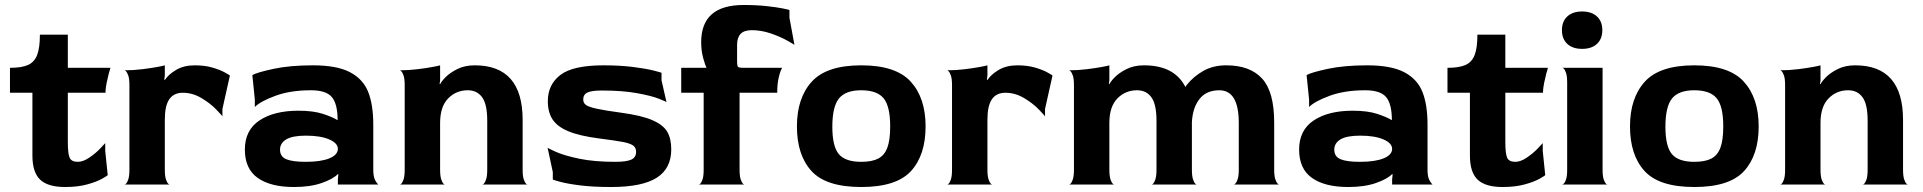

<svg xmlns="http://www.w3.org/2000/svg" viewBox="-20 -740 7712 770"><path d="M252 -368V-171Q252 -123 259.5 -107Q267 -91 292 -91Q313 -91 337.5 -107.5Q362 -124 379.5 -142Q397 -160 402 -166V-135L412 -38Q412 -36 390 -23.5Q368 -11 330 -0.5Q292 10 241 10Q172 10 141 -19.5Q110 -49 110 -116V-368H20V-468Q67 -468 92.5 -479.5Q118 -491 129 -519.5Q140 -548 140 -601H252V-468H423Q421 -463 416.5 -446Q412 -429 407.5 -407Q403 -385 403 -368Z M902 -437 872 -303V-273Q872 -275 847.5 -300.5Q823 -326 787.5 -347Q752 -368 713 -368Q677 -368 659 -342Q641 -316 641 -260V-60Q641 -34 645.5 -20.5Q650 -7 655.5 -2.5Q661 2 661 0H479Q479 2 484.5 -2.5Q490 -7 494.5 -20.5Q499 -34 499 -60V-398Q499 -424 494.5 -437Q490 -450 484.5 -455Q479 -460 479 -458Q515 -458 551 -462.5Q587 -467 611 -471.5Q635 -476 641 -478V-438L639 -421L641 -419Q655 -441 686 -459.5Q717 -478 761 -478Q801 -478 832 -469Q863 -460 882.5 -449Q902 -438 902 -437Z M1497 0H1335V-21L1337 -40L1335 -42Q1316 -22 1270 -6Q1224 10 1159 10Q1065 10 1013.5 -26.5Q962 -63 962 -140Q962 -218 1020.5 -257Q1079 -296 1177 -296Q1236 -296 1274.5 -283.5Q1313 -271 1334 -258Q1334 -323 1311 -350.5Q1288 -378 1227 -378Q1145 -378 1085 -356Q1025 -334 1002 -311V-341L992 -439Q1012 -450 1077.5 -464Q1143 -478 1235 -478Q1331 -478 1383.5 -450.5Q1436 -423 1456.5 -371.5Q1477 -320 1477 -240V-60Q1477 -35 1482.5 -22Q1488 -9 1497 0ZM1335 -143Q1335 -166 1300 -181Q1265 -196 1207 -196Q1153 -196 1128 -181Q1103 -166 1103 -140Q1103 -112 1128 -101.5Q1153 -91 1206 -91Q1267 -91 1301 -105Q1335 -119 1335 -143Z M1934 -60V-256Q1934 -322 1913.5 -350Q1893 -378 1856 -378Q1809 -378 1777 -345Q1745 -312 1745 -247V-60Q1745 -34 1749.5 -20.5Q1754 -7 1759.5 -2.5Q1765 2 1765 0H1583Q1583 2 1588.5 -2.5Q1594 -7 1598.5 -20.5Q1603 -34 1603 -60V-398Q1603 -424 1598.5 -437Q1594 -450 1588.5 -455Q1583 -460 1583 -458Q1619 -458 1655 -462.5Q1691 -467 1715 -471.5Q1739 -476 1745 -478V-417L1743 -404L1745 -402Q1749 -412 1766.5 -430Q1784 -448 1814 -463Q1844 -478 1884 -478Q2076 -478 2076 -259V-60Q2076 -34 2080.5 -20.5Q2085 -7 2090.5 -2.5Q2096 2 2096 0H1914Q1914 2 1919.5 -2.5Q1925 -7 1929.5 -20.5Q1934 -34 1934 -60Z M2471 -288Q2553 -277 2596.5 -258Q2640 -239 2656 -211.5Q2672 -184 2672 -141Q2672 -64 2613.5 -27Q2555 10 2431 10Q2359 10 2307 3.5Q2255 -3 2226 -11Q2197 -19 2197 -20V-50L2176 -148Q2176 -146 2209.5 -131Q2243 -116 2303 -103.5Q2363 -91 2447 -91Q2493 -91 2512 -100Q2531 -109 2531 -131Q2531 -148 2519 -156.5Q2507 -165 2479 -170.5Q2451 -176 2381 -185Q2304 -195 2259.5 -213.5Q2215 -232 2196 -261Q2177 -290 2177 -334Q2177 -401 2227.5 -439.5Q2278 -478 2400 -478Q2466 -478 2518 -471.5Q2570 -465 2601.5 -457Q2633 -449 2633 -448V-418L2653 -330Q2653 -332 2622.5 -344Q2592 -356 2534 -366.5Q2476 -377 2393 -377Q2353 -377 2336 -369Q2319 -361 2319 -341Q2319 -327 2330 -319Q2341 -311 2373 -304Q2405 -297 2471 -288Z M3117 -468Q3115 -466 3110.5 -455Q3106 -444 3101.5 -422Q3097 -400 3097 -368H2946V-60Q2946 -34 2950.5 -20.5Q2955 -7 2960.5 -2.5Q2966 2 2966 0H2782Q2782 2 2787.5 -2.5Q2793 -7 2797.5 -20.5Q2802 -34 2802 -60V-368H2712V-468H2812L2813 -470Q2808 -478 2800 -507.5Q2792 -537 2792 -571Q2792 -720 2962 -720Q3014 -720 3054.5 -715.5Q3095 -711 3117.5 -706.5Q3140 -702 3146 -700V-669L3166 -560Q3166 -561 3137.5 -577Q3109 -593 3071 -606Q3033 -619 2995 -619Q2964 -619 2950 -604Q2936 -589 2936 -560V-498Q2936 -482 2937.5 -476.5Q2939 -471 2944.5 -469.5Q2950 -468 2967 -468Z M3692 -233Q3692 -118 3633.5 -54Q3575 10 3434 10Q3293 10 3234.5 -54Q3176 -118 3176 -233Q3176 -347 3235.5 -412.5Q3295 -478 3434 -478Q3573 -478 3632.5 -412.5Q3692 -347 3692 -233ZM3550 -233Q3550 -314 3523.5 -346Q3497 -378 3434 -378Q3371 -378 3344.5 -345Q3318 -312 3318 -232Q3318 -153 3344 -122Q3370 -91 3434 -91Q3477 -91 3502 -104Q3527 -117 3538.5 -147.5Q3550 -178 3550 -233Z M4201 -437 4171 -303V-273Q4171 -275 4146.5 -300.5Q4122 -326 4086.5 -347Q4051 -368 4012 -368Q3976 -368 3958 -342Q3940 -316 3940 -260V-60Q3940 -34 3944.5 -20.5Q3949 -7 3954.5 -2.5Q3960 2 3960 0H3778Q3778 2 3783.5 -2.5Q3789 -7 3793.5 -20.5Q3798 -34 3798 -60V-398Q3798 -424 3793.5 -437Q3789 -450 3783.5 -455Q3778 -460 3778 -458Q3814 -458 3850 -462.5Q3886 -467 3910 -471.5Q3934 -476 3940 -478V-438L3938 -421L3940 -419Q3954 -441 3985 -459.5Q4016 -478 4060 -478Q4100 -478 4131 -469Q4162 -460 4181.5 -449Q4201 -438 4201 -437Z M4948 -60V-247Q4948 -378 4870 -378Q4818 -378 4790.5 -343Q4763 -308 4760 -250V-237V-60Q4760 -34 4764.5 -20.5Q4769 -7 4774.5 -2.5Q4780 2 4780 0H4598Q4598 2 4603.5 -2.5Q4609 -7 4613.5 -20.5Q4618 -34 4618 -60V-256Q4618 -322 4597.5 -350Q4577 -378 4540 -378Q4493 -378 4461 -345Q4429 -312 4429 -247V-60Q4429 -34 4433.5 -20.5Q4438 -7 4443.5 -2.5Q4449 2 4449 0H4267Q4267 2 4272.5 -2.5Q4278 -7 4282.5 -20.5Q4287 -34 4287 -60V-398Q4287 -424 4282.5 -437Q4278 -450 4272.5 -455Q4267 -460 4267 -458Q4303 -458 4339 -462.5Q4375 -467 4399 -471.5Q4423 -476 4429 -478V-417L4427 -404L4429 -402Q4433 -412 4450.5 -430Q4468 -448 4498 -463Q4528 -478 4568 -478Q4690 -478 4734 -391Q4734 -392 4739 -399Q4766 -433 4805.5 -455.5Q4845 -478 4898 -478Q4993 -478 5041.5 -425Q5090 -372 5090 -249V-60Q5090 -34 5094.5 -21Q5099 -8 5104.5 -3Q5110 2 5110 0H4928Q4928 2 4933.5 -3Q4939 -8 4943.5 -21Q4948 -34 4948 -60Z M5725 0H5563V-21L5565 -40L5563 -42Q5544 -22 5498 -6Q5452 10 5387 10Q5293 10 5241.5 -26.5Q5190 -63 5190 -140Q5190 -218 5248.5 -257Q5307 -296 5405 -296Q5464 -296 5502.5 -283.5Q5541 -271 5562 -258Q5562 -323 5539 -350.5Q5516 -378 5455 -378Q5373 -378 5313 -356Q5253 -334 5230 -311V-341L5220 -439Q5240 -450 5305.5 -464Q5371 -478 5463 -478Q5559 -478 5611.5 -450.5Q5664 -423 5684.5 -371.5Q5705 -320 5705 -240V-60Q5705 -35 5710.5 -22Q5716 -9 5725 0ZM5563 -143Q5563 -166 5528 -181Q5493 -196 5435 -196Q5381 -196 5356 -181Q5331 -166 5331 -140Q5331 -112 5356 -101.5Q5381 -91 5434 -91Q5495 -91 5529 -105Q5563 -119 5563 -143Z M6017 -368V-171Q6017 -123 6024.5 -107Q6032 -91 6057 -91Q6078 -91 6102.5 -107.5Q6127 -124 6144.5 -142Q6162 -160 6167 -166V-135L6177 -38Q6177 -36 6155 -23.5Q6133 -11 6095 -0.5Q6057 10 6006 10Q5937 10 5906 -19.5Q5875 -49 5875 -116V-368H5785V-468Q5832 -468 5857.5 -479.5Q5883 -491 5894 -519.5Q5905 -548 5905 -601H6017V-468H6188Q6186 -463 6181.5 -446Q6177 -429 6172.5 -407Q6168 -385 6168 -368Z M6406 -619Q6406 -584 6384.5 -564Q6363 -544 6325 -544Q6287 -544 6265.5 -564Q6244 -584 6244 -619Q6244 -654 6265.5 -674Q6287 -694 6325 -694Q6363 -694 6384.5 -674Q6406 -654 6406 -619ZM6427 0Q6427 2 6421.5 -2.5Q6416 -7 6411.5 -20.5Q6407 -34 6407 -60V-468H6245Q6245 -470 6250.5 -465.5Q6256 -461 6260.5 -447.5Q6265 -434 6265 -408V-60Q6265 -34 6260.5 -20.5Q6256 -7 6250 -2.5Q6244 2 6244 0Z M7033 -233Q7033 -118 6974.5 -54Q6916 10 6775 10Q6634 10 6575.5 -54Q6517 -118 6517 -233Q6517 -347 6576.5 -412.5Q6636 -478 6775 -478Q6914 -478 6973.5 -412.5Q7033 -347 7033 -233ZM6891 -233Q6891 -314 6864.5 -346Q6838 -378 6775 -378Q6712 -378 6685.5 -345Q6659 -312 6659 -232Q6659 -153 6685 -122Q6711 -91 6775 -91Q6818 -91 6843 -104Q6868 -117 6879.5 -147.5Q6891 -178 6891 -233Z M7470 -60V-256Q7470 -322 7449.5 -350Q7429 -378 7392 -378Q7345 -378 7313 -345Q7281 -312 7281 -247V-60Q7281 -34 7285.5 -20.5Q7290 -7 7295.5 -2.5Q7301 2 7301 0H7119Q7119 2 7124.5 -2.5Q7130 -7 7134.5 -20.5Q7139 -34 7139 -60V-398Q7139 -424 7134.5 -437Q7130 -450 7124.5 -455Q7119 -460 7119 -458Q7155 -458 7191 -462.5Q7227 -467 7251 -471.5Q7275 -476 7281 -478V-417L7279 -404L7281 -402Q7285 -412 7302.5 -430Q7320 -448 7350 -463Q7380 -478 7420 -478Q7612 -478 7612 -259V-60Q7612 -34 7616.5 -20.5Q7621 -7 7626.5 -2.5Q7632 2 7632 0H7450Q7450 2 7455.5 -2.5Q7461 -7 7465.5 -20.5Q7470 -34 7470 -60Z"/></svg>

Font: Red Rose Bold
Style: Regular
Weight: 700
Designer: jaikishan Patel
Version: Version 1.000